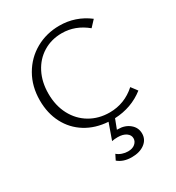

<svg xmlns="http://www.w3.org/2000/svg" viewBox="-216 -793 1090 1191"><g transform="rotate(-30 329.0 -198.0)"><path d="M504 172Q504 215 468.5 241.5Q433 268 376 268Q316 268 278 236L297 198Q312 211 332.5 218Q353 225 374 225Q406 225 424.5 209Q443 193 443 171Q443 147 420.5 131.5Q398 116 361 116Q338 116 319 120L360 5Q269 -1 200.5 -43.5Q132 -86 94.5 -158Q57 -230 57 -322Q57 -422 102 -500Q147 -578 223.5 -621Q300 -664 393 -664Q508 -664 600 -594L559 -550Q479 -616 383 -616Q308 -616 249 -580Q190 -544 157 -479.5Q124 -415 124 -332Q124 -246 159 -180Q194 -114 256 -77.5Q318 -41 396 -41Q503 -41 584 -114L617 -70Q526 1 406 6L380 74H388Q437 74 470.5 101.5Q504 129 504 172Z"/></g></svg>

Font: Isabella Sans
Style: Regular
Weight: 400
Designer: Original fonts by Christian Thalmann (Catharsis Fonts), Modifications by Cristiano Sobral
Version: Version 0.002;July 12, 2020;FontCreator 13.0.0.2655 64-bit; 